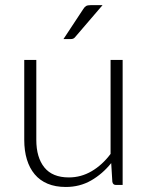

<svg xmlns="http://www.w3.org/2000/svg" viewBox="-20 -736 590 764"><path d="M468 -497.5V0H441.5Q429 0 427 -13L422.5 -87Q388 -44 342.8 -18Q297.5 8 242 8Q200.5 8 169.5 -5Q138.5 -18 118 -42.5Q97.5 -67 87 -101.5Q76.5 -136 76.5 -179.5V-497.5H124.5V-179.5Q124.5 -109.5 156.5 -69.8Q188.5 -30 254 -30Q302.5 -30 344.8 -54.8Q387 -79.5 420 -123.5V-497.5ZM388 -715.5 279.5 -589Q275.5 -584 271.2 -582.2Q267 -580.5 261 -580.5H232.5L311 -699.5Q316.5 -708.5 322.5 -712Q328.5 -715.5 340.5 -715.5Z"/></svg>

Font: LatoLatin Light
Style: Regular
Weight: 300
Designer: Lukasz Dziedzic with Adam Twardoch and Botio Nikoltchev
Foundry: tyPoland Lukasz Dziedzic
Version: Version 2.015; 2015-08-06; http://www.latofonts.com/